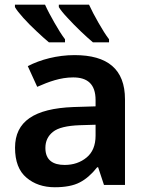

<svg xmlns="http://www.w3.org/2000/svg" viewBox="-20 -786 628 816"><path d="M230 -766.1V-755.9C236.8 -744.6 249 -729 267.1 -710C284.7 -690.9 303.2 -671.9 323.2 -652.8C343.3 -633.8 360.4 -618.2 375 -606H443.4V-619.1C429.2 -637.7 414.6 -661.1 398.4 -689.5C382.3 -717.8 368.7 -743.2 358.4 -766.1ZM43.5 -766.1V-755.9C49.8 -744.6 62 -729 79.1 -710C96.2 -690.9 115.2 -671.9 135.7 -652.8C155.8 -633.8 173.3 -618.2 188 -606H256.3V-619.1C242.2 -637.7 227.5 -661.1 211.4 -689.5C195.3 -717.8 181.6 -743.2 171.4 -766.1ZM296.9 -551.8C222.7 -551.8 151.4 -532.7 98.1 -504.9L138.2 -417C187 -438.5 236.3 -457 291 -457C351.1 -457 386.2 -429.2 386.2 -360.8V-334L292 -331.1C125.5 -324.7 43.9 -270 43.9 -158.2C43.9 -100.6 60.1 -58.1 92.3 -31.2C124 -3.9 164.6 9.8 212.9 9.8C257.3 9.8 293 2.9 318.8 -10.7C344.7 -23.9 369.6 -45.4 393.1 -75.2H397L421.9 0H511.2V-363.8C511.2 -492.2 437 -551.8 296.9 -551.8ZM386.2 -255.9V-210C386.2 -168.5 373.5 -137.7 348.1 -116.7C322.8 -95.7 291.5 -85 254.9 -85C205.6 -85 172.9 -105 172.9 -157.2C172.9 -186 183.6 -208.5 205.1 -225.6C226.1 -242.7 264.6 -252 319.8 -253.9Z"/></svg>

Font: Noto Reveo Sans
Style: Regular
Weight: 600
Designer: Monotype Design Team
Foundry: Monotype Imaging Inc.
Version: Version 2.007